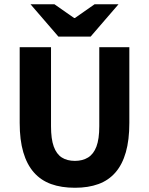

<svg xmlns="http://www.w3.org/2000/svg" viewBox="-20 -875 705 907"><path d="M334 12Q270 12 221.5 -5.5Q173 -23 140 -60.5Q107 -98 90 -156Q73 -214 73 -294V-652H221V-279Q221 -218 234 -182.5Q247 -147 272 -131Q297 -115 334 -115Q370 -115 396 -131Q422 -147 435.5 -182.5Q449 -218 449 -279V-652H591V-294Q591 -214 574.5 -156Q558 -98 525.5 -60.5Q493 -23 445 -5.5Q397 12 334 12ZM256 -702 124 -855H237L330 -790H334L427 -855H540L408 -702Z"/></svg>

Font: Source Sans 3 ExtraLight
Style: Bold
Weight: 700
Version: Version 3.052;hotconv 1.1.0;makeotfexe 2.6.0